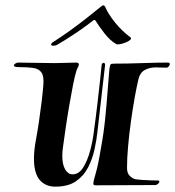

<svg xmlns="http://www.w3.org/2000/svg" viewBox="-20 -692 655 718"><path d="M187 6Q150 6 128.5 -19Q107 -44 107 -99Q107 -115 109 -133.5Q111 -152 115 -173Q120 -199 125.5 -236Q131 -273 135.5 -310Q140 -347 142 -373Q145 -407 135 -421Q125 -435 104 -438Q83 -441 51 -441Q32 -441 32 -447Q32 -451 37.5 -454.5Q43 -458 48 -458L110 -457Q130 -457 148.5 -456.5Q167 -456 183 -456Q208 -456 228 -457Q248 -458 264 -458Q275 -458 275 -451Q275 -447 271.5 -440.5Q268 -434 266 -428Q260 -410 253 -374Q246 -338 238.5 -294.5Q231 -251 225 -209.5Q219 -168 215 -138Q214 -131 213.5 -124Q213 -117 213 -110Q213 -76 224 -58Q235 -40 251 -40Q275 -40 291 -65.5Q307 -91 317 -128Q327 -165 331 -200Q339 -258 345 -310Q351 -362 355 -399Q359 -436 360 -449Q362 -457 367 -457Q373 -457 373 -449L344 -196Q341 -168 333.5 -133.5Q326 -99 310 -67Q294 -35 264.5 -14.5Q235 6 187 6ZM338 1Q329 1 329 -5Q329 -14 338 -44Q347 -74 358 -141Q368 -195 373.5 -250Q379 -305 382.5 -353Q386 -401 389 -433Q391 -448 393.5 -451Q396 -454 406 -454Q455 -454 511.5 -456Q568 -458 608 -458Q615 -458 615 -452Q615 -448 610.5 -443Q606 -438 601 -439Q587 -439 577.5 -439.5Q568 -440 563 -440Q540 -440 522 -430.5Q504 -421 498 -397Q491 -368 483.5 -326Q476 -284 469.5 -237Q463 -190 459 -145Q455 -100 455 -64Q455 -44 465.5 -34Q476 -24 486 -22Q497 -20 514 -19Q531 -18 546.5 -17.5Q562 -17 570 -17H571Q576 -17 576 -13Q576 -9 571 -4.5Q566 0 560 0Q503 0 450 0.5Q397 1 338 1ZM367 -672Q370 -672 373 -667Q385 -639 410.5 -607.5Q436 -576 467 -553Q473 -549 467.5 -543.5Q462 -538 451 -533.5Q440 -529 429.5 -527Q419 -525 415 -527Q392 -540 371 -567Q350 -594 337 -615Q334 -619 329 -616Q308 -599 279 -579Q250 -559 226 -544Q202 -529 193 -524Q187 -521 180 -521Q171 -521 171 -526Q173 -532 182 -537Q209 -554 241 -577Q273 -600 303.5 -624Q334 -648 356 -666Q362 -672 367 -672Z"/></svg>

Font: Tapestry
Style: Regular
Weight: 400
Designer: Robert E. Leuschke
Foundry: Robert E. Leuschke
Version: Version 1.010; ttfautohint (v1.8.4.7-5d5b)